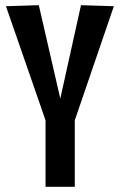

<svg xmlns="http://www.w3.org/2000/svg" viewBox="-20 -722 465 742"><path d="M156 0V-257L3 -698L130 -702L213 -341L293 -702L420 -698L269 -257V0Z"/></svg>

Font: Georama Condensed SemiBold
Style: Regular
Weight: 600
Width: 3
Designer: Jean-Baptiste Levee
Foundry: Production Type
Version: Version 1.000